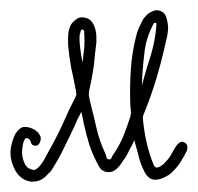

<svg xmlns="http://www.w3.org/2000/svg" viewBox="-30 -346 382 371"><path d="M211.9 -41Q208 -36.1 205.1 -31.2Q201.2 -25.4 197.3 -21.5Q187.5 -11.7 176.8 -13.7Q166 -14.6 160.2 -26.4Q149.4 -45.9 142.6 -66.4Q136.7 -85.9 131.8 -107.4Q130.9 -112.3 129.9 -117.2Q128.9 -123 127 -129.9Q123 -121.1 119.1 -114.3Q116.2 -107.4 113.3 -100.6Q103.5 -80.1 93.8 -60.5Q84 -40 72.3 -21.5Q70.3 -18.6 68.4 -15.6Q66.4 -12.7 63.5 -10.7Q50.8 4.9 34.2 4.9Q31.2 4.9 29.3 4.9Q9.8 2 -1 -17.6Q-9.8 -34.2 -9.8 -50.8Q-9.8 -51.8 -9.8 -52.7Q-8.8 -70.3 0 -87.9Q3.9 -93.8 8.8 -97.7Q13.7 -101.6 21.5 -100.6Q29.3 -99.6 36.1 -95.7Q43 -91.8 46.9 -85Q48.8 -82 48.8 -79.1Q48.8 -76.2 47.9 -73.2Q46.9 -69.3 44.9 -67.4Q43 -64.5 38.1 -64.5Q35.2 -64.5 32.2 -66.4Q30.3 -68.4 29.3 -72.3Q28.3 -75.2 26.4 -77.1Q24.4 -79.1 21.5 -79.1Q18.6 -79.1 17.6 -76.2Q16.6 -74.2 15.6 -72.3Q12.7 -61.5 12.7 -50.8Q12.7 -41 17.6 -30.3Q18.6 -27.3 20.5 -25.4Q21.5 -23.4 24.4 -21.5Q31.2 -17.6 36.1 -17.6Q41 -18.6 46.9 -25.4Q51.8 -31.2 55.7 -38.1Q59.6 -44.9 63.5 -52.7Q78.1 -78.1 90.8 -105.5Q102.5 -132.8 116.2 -159.2Q118.2 -163.1 117.2 -166Q117.2 -169.9 116.2 -172.9Q112.3 -194.3 107.4 -215.8Q103.5 -237.3 101.6 -258.8Q101.6 -265.6 101.6 -272.5Q101.6 -279.3 102.5 -285.2Q103.5 -290 105.5 -294.9Q107.4 -299.8 110.4 -302.7Q116.2 -308.6 122.1 -311.5Q127.9 -313.5 135.7 -311.5Q143.6 -309.6 148.4 -302.7Q152.3 -296.9 154.3 -289.1Q156.2 -282.2 156.2 -276.4Q156.2 -269.5 156.2 -263.7Q153.3 -241.2 151.4 -219.7Q148.4 -198.2 143.6 -176.8Q141.6 -169.9 141.6 -163.1Q142.6 -157.2 143.6 -151.4Q150.4 -125 156.2 -99.6Q162.1 -73.2 173.8 -48.8Q174.8 -45.9 175.8 -42Q176.8 -38.1 180.7 -38.1Q183.6 -37.1 185.5 -41Q186.5 -43.9 188.5 -46.9Q200.2 -63.5 208 -82Q215.8 -101.6 221.7 -120.1Q223.6 -126 222.7 -132.8Q221.7 -140.6 221.7 -146.5Q220.7 -178.7 222.7 -210Q224.6 -242.2 232.4 -273.4Q234.4 -283.2 238.3 -292Q242.2 -300.8 247.1 -309.6Q250 -313.5 253.9 -317.4Q257.8 -321.3 262.7 -323.2Q267.6 -326.2 273.4 -326.2Q277.3 -326.2 281.2 -324.2Q289.1 -321.3 292 -310.5Q294.9 -299.8 294.9 -289.1Q293.9 -278.3 291 -267.6Q283.2 -231.4 272.5 -195.3Q261.7 -159.2 247.1 -124Q247.1 -123 246.1 -121.1Q246.1 -119.1 246.1 -117.2Q248 -94.7 252.9 -72.3Q257.8 -49.8 266.6 -28.3Q268.6 -23.4 271.5 -22.5Q274.4 -21.5 279.3 -24.4Q285.2 -27.3 290 -33.2Q294.9 -38.1 298.8 -43.9Q301.8 -49.8 304.7 -54.7Q308.6 -60.5 311.5 -65.4Q314.5 -69.3 318.4 -71.3Q322.3 -73.2 327.1 -70.3Q331.1 -68.4 332 -63.5Q332 -62.5 332 -61.5Q332 -58.6 331.1 -54.7Q325.2 -43 318.4 -32.2Q311.5 -21.5 301.8 -12.7Q298.8 -9.8 295.9 -7.8Q292 -5.9 289.1 -3.9Q273.4 3.9 262.7 0Q252.9 -3.9 246.1 -20.5Q240.2 -33.2 237.3 -46.9Q233.4 -60.5 229.5 -75.2Q225.6 -65.4 220.7 -57.6Q216.8 -48.8 211.9 -41ZM267.6 -301.8Q252 -273.4 249 -243.2Q245.1 -211.9 244.1 -180.7Q252 -210.9 261.7 -240.2Q270.5 -269.5 272.5 -300.8Q271.5 -300.8 270.5 -301.8Q269.5 -301.8 267.6 -301.8ZM132.8 -281.2Q132.8 -283.2 132.8 -286.1Q131.8 -288.1 128.9 -289.1Q127 -289.1 126 -286.1Q125 -284.2 125 -281.2Q125 -281.2 124 -280.3Q124 -279.3 124 -278.3Q123 -269.5 125 -252.9Q127 -235.4 129.9 -225.6Q130.9 -240.2 132.8 -253.9Q133.8 -267.6 132.8 -281.2Z"/></svg>

Font: Chain Script-Pehr4
Style: Regular
Weight: 400
Designer: Pehr
Version: Version 1.0